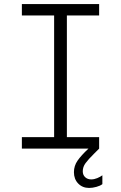

<svg xmlns="http://www.w3.org/2000/svg" viewBox="-20 -740 602 956"><path d="M88.9 -57.1H249.5V-663.1H88.9V-719.7H473.6V-663.1H313V-57.1H473.6V0Q461.4 13.2 448.7 24.9Q419.4 53.7 405.8 72.5Q392.1 91.3 392.1 112.8Q392.1 131.3 404.1 142.3Q416 153.3 434.1 153.3Q448.7 153.3 464.1 147Q479.5 140.6 489.7 132.8V176.8Q479.5 185.1 460.2 190.4Q440.9 195.8 423.8 195.8Q390.6 195.8 369.4 173.8Q348.1 151.9 348.1 117.2Q348.1 85.9 366.2 59.8Q384.3 33.7 420.4 0H88.9Z"/></svg>

Font: Reddit Mono Light
Style: Regular
Weight: 300
Monospace: yes
Designer: Stephen Hutchings
Foundry: Reddit
Version: Version 1.011